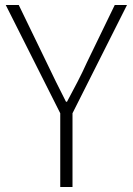

<svg xmlns="http://www.w3.org/2000/svg" viewBox="-20 -748 532 768"><path d="M221 0V-295L3 -728H55L166 -499Q185 -459 204 -420.5Q223 -382 244 -341H248Q270 -382 290 -420.5Q310 -459 328 -499L439 -728H488L270 -295V0Z"/></svg>

Font: Noto Sans TC Thin ExtraLight
Style: Regular
Weight: 250
Version: Version 2.004-H2;hotconv 1.0.118;makeotfexe 2.5.65603